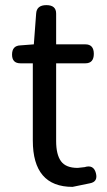

<svg xmlns="http://www.w3.org/2000/svg" viewBox="-20 -716 417 749"><path d="M263 13Q108 13 108 -168V-469H60Q27 -469 27 -503Q27 -538 60 -539L112 -543L121 -663Q123 -696 161 -696Q199 -696 199 -663V-543H313Q346 -543 346 -506Q346 -469 313 -469H199V-166Q199 -113 218 -87Q237 -61 283 -61L310 -64Q345 -75 354 -41Q363 -7 331 -1Z"/></svg>

Font: Swei Gothic CJK TC Regular
Style: Regular
Weight: 400
Version: Version 2.129